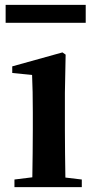

<svg xmlns="http://www.w3.org/2000/svg" viewBox="-20 -764 386 784"><path d="M245 -385 248 -541 235 -550 30 -493V-466L111 -458C113 -410 114 -371 114 -306V-235C114 -180 113 -97 112 -40L39 -31V0H314V-31L247 -39C246 -96 245 -180 245 -235ZM3 -744V-671H330V-744Z"/></svg>

Font: Noto Serif CJK JP
Style: Bold
Weight: 700
Designer: Ryoko NISHIZUKA 西塚涼子 (kana & ideographs); Frank Grießhammer (Latin, Greek & Cyrillic); Wenlong ZHANG 张文龙 (bopomofo); San
Foundry: Adobe Systems Incorporated
Version: Version 1.000;PS 1;hotconv 16.6.53;makeotf.lib2.5.65590